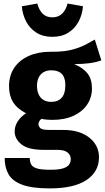

<svg xmlns="http://www.w3.org/2000/svg" viewBox="-20 -840 591 1082"><path d="M514.2 -617.1 551.1 -499.9Q523.1 -489.3 485.7 -484.1Q448.4 -478.9 398.4 -478.9Q449.1 -457.3 473.7 -425.5Q498.2 -393.8 498.2 -341.5Q498.2 -290.8 471.1 -250.6Q444 -210.4 394 -187.4Q344 -164.4 274.8 -164.4Q258.1 -164.4 243.6 -165.7Q229.2 -166.9 214 -170.1Q206.2 -165.2 201.5 -157Q196.8 -148.8 196.8 -139.7Q196.8 -128.6 206.9 -118.3Q217 -107.9 255.2 -107.9H334.8Q428.3 -107.9 483.1 -64.6Q537.8 -21.2 537.8 46.2Q537.8 127.8 467.3 174.7Q396.7 221.7 260.3 221.7Q160 221.7 104.6 200.8Q49.2 179.9 27.8 141.4Q6.3 102.9 6.3 50.5H147.8Q147.8 73.7 156.9 88.5Q165.9 103.3 191 110Q216 116.7 264.1 116.7Q310.5 116.7 335.5 108.8Q360.4 100.8 369.6 87.3Q378.8 73.8 378.8 57.1Q378.8 34.1 360.8 19.3Q342.8 4.5 303.4 4.5H226Q139.2 4.5 100.9 -26.4Q62.6 -57.3 62.6 -99.8Q62.6 -129.5 80.4 -156.7Q98.2 -183.8 126.8 -201.5Q75.2 -228.6 53.1 -265.4Q30.9 -302.1 30.9 -353.8Q30.9 -414 60.2 -457.7Q89.5 -501.3 142.1 -524.8Q194.6 -548.3 263.8 -548.3Q308.5 -547.3 344.3 -552.2Q380.1 -557.1 409.4 -566.7Q438.7 -576.3 464.3 -589.5Q489.9 -602.8 514.2 -617.1ZM267.6 -443.7Q243.8 -443.7 225.8 -433.4Q207.8 -423.1 198.2 -403.4Q188.5 -383.8 188.5 -356.2Q188.5 -327.5 198.3 -307Q208.2 -286.5 226.2 -276.2Q244.2 -265.9 268.3 -265.9Q307.4 -265.9 327.8 -289.3Q348.2 -312.7 348.2 -358.5Q348.2 -388.2 339.4 -407Q330.7 -425.8 312.8 -434.8Q295 -443.7 267.6 -443.7ZM274.8 -632.4Q222.4 -632.4 185.5 -655.7Q148.6 -679 127.8 -718Q107 -757 103 -804.6L190.2 -820.1Q199.3 -784.4 219.9 -763.3Q240.4 -742.3 274.8 -742.3Q309.2 -742.3 330.5 -763.3Q351.8 -784.4 360.6 -820.1L447.7 -804.6Q443.7 -757 422.7 -718Q401.7 -679 364.7 -655.7Q327.6 -632.4 274.8 -632.4Z"/></svg>

Font: Fira Sans Variable
Style: Regular
Weight: 400
Designer: Carrois Corporate & Edenspiekermann AG
Foundry: Carrois Corporate GbR & Edenspiekermann AG
Version: Version 4.202